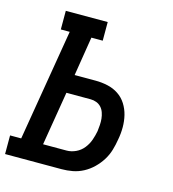

<svg xmlns="http://www.w3.org/2000/svg" viewBox="-116 -826 826 916"><g transform="rotate(15 296.5 -367.5)"><path d="M-7 0V-92H48L140 -643H96V-735H303V-643H247L216 -450H320Q350 -450 379.5 -443.5Q409 -437 433 -421Q457 -405 472.5 -380.5Q488 -356 495 -327.5Q502 -299 502 -268Q502 -237 496 -206Q492 -180 484 -153Q476 -126 461 -102Q446 -78 425 -57.5Q404 -37 378.5 -23.5Q353 -10 326 -5Q299 0 272 0ZM156 -92H272Q295 -92 317.5 -102.5Q340 -113 355.5 -132.5Q371 -152 379 -175Q387 -198 391 -220Q393 -236 394 -251.5Q395 -267 393.5 -282Q392 -297 387 -311.5Q382 -326 372.5 -336.5Q363 -347 349 -352.5Q335 -358 320 -358H200Z"/></g></svg>

Font: Iosevka Curly Slab SmBdEx
Style: Italic
Weight: 600
Width: 7
Italic angle: -9°
Monospace: yes
Designer: Belleve Invis
Foundry: Belleve Invis
Version: Version 11.1.0; ttfautohint (v1.8.3)